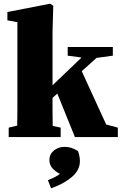

<svg xmlns="http://www.w3.org/2000/svg" viewBox="-20 -741 659 1038"><path d="M27 0V-51L73 -62Q74 -99 74 -141.5Q74 -184 74 -210V-621L20 -631V-676L251 -721L268 -710L264 -571V-280L421 -430L346 -440V-487H590V-440L502 -428L422 -356L554 -68L617 -51V0H385L290 -235L264 -212Q264 -180 264 -137.5Q264 -95 265 -60L308 -51V0ZM412 130Q412 180 366.5 217.5Q321 255 256 277L239 233Q259 225 275 217Q291 209 304 199Q277 185 262 167Q247 149 247 124Q247 93 271 73Q295 53 329 53Q347 53 363 57.5Q379 62 402 76Q412 105 412 130Z"/></svg>

Font: Source Serif Pro Black
Style: Regular
Weight: 900
Designer: Frank Grießhammer
Foundry: Adobe Systems Incorporated
Version: Version 3.001;hotconv 1.0.111;makeotfexe 2.5.65597